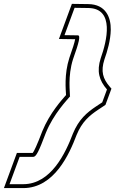

<svg xmlns="http://www.w3.org/2000/svg" viewBox="-123 -769 590 983"><path d="M275.8 -588 207.2 -589 258.8 -729 329.5 -728C465.7 -726 423.8 -558 392.7 -471C371 -404 384.7 -357 424.7 -311L400.4 -245L368.6 -224C322.2 -193 280.3 -158 250.3 -85C213.2 13 138.8 174 -4.2 174H-74.2L-22.5 34H47.5C62.5 34 76.2 5 111.8 -89L112.2 -90C151.8 -186.5 220.9 -257.8 234 -273.7C234.4 -273.7 234.7 -274 234.9 -274.8C236.5 -276.8 236.7 -277.5 235.2 -276.7C236.2 -293.5 222.4 -377.4 251.2 -467L251.6 -468C280.8 -550 290.8 -588 275.8 -588ZM234 -273.7C234.3 -274.1 234.6 -274.4 234.9 -274.8C235 -275.2 235.1 -275.9 235.2 -276.7C234.5 -276.4 233.6 -275.8 232.4 -275C233.1 -274.1 233.6 -273.7 234 -273.7ZM261.8 -568.2C258.5 -550.1 248.7 -519.6 232.8 -474.8L232.3 -473.5C204.5 -387.1 214.1 -306.9 215.1 -282.4C195.3 -259.7 132 -191 93.6 -97.3L93.1 -96C66.8 -26.7 50.9 6.9 44.5 14H-36.5L-102.9 194H-4.2C155.4 194 232.6 18.3 269 -77.7C296.9 -145.8 334.7 -177.3 379.6 -207.3L416.8 -231.9L447.6 -315.2L439.8 -324.1C403.2 -366.1 392.3 -404 411.6 -464.5C426.4 -506.1 443.2 -562.9 444.1 -616.7C445.1 -681.1 417.9 -746.7 329.8 -748L245 -749.2L178.7 -569.4Z"/></svg>

Font: Nordica Plus
Style: NordicaClassicRgOblOl
Weight: 500
Version: Version 1.01